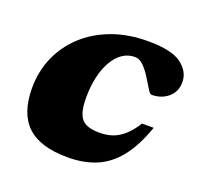

<svg xmlns="http://www.w3.org/2000/svg" viewBox="-99 -623 769 745"><g transform="rotate(20 285.5 -251.0)"><path d="M365 -440.5Q337 -440.5 314 -424.8Q291 -409 274.5 -380.2Q258 -351.5 249.2 -312.5Q240.5 -273.5 240.5 -226.5Q240.5 -165.5 261 -141.2Q281.5 -117 335 -117Q366 -117 391 -126.2Q416 -135.5 437.5 -155.5Q459 -175.5 479 -207H527Q498 -124.5 458.8 -75.8Q419.5 -27 368.2 -6Q317 15 252 15Q138 15 84.2 -36Q30.5 -87 30.5 -191.5Q30.5 -259.5 56 -318.2Q81.5 -377 129 -421.2Q176.5 -465.5 243.2 -490.5Q310 -515.5 392.5 -515.5Q490 -515.5 530.5 -485.2Q571 -455 571 -411Q571 -371.5 543.2 -348Q515.5 -324.5 475.5 -324.5Q468 -324.5 457.5 -342.5Q447 -360.5 432 -384Q417 -408 400.5 -424.2Q384 -440.5 365 -440.5Z"/></g></svg>

Font: Newsreader 9pt ExtraBold
Style: Italic
Weight: 800
Italic angle: -17°
Designer: Hugues Gentile
Foundry: Production Type
Version: Version 1.003